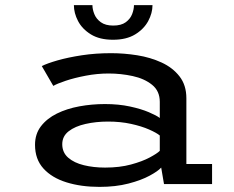

<svg xmlns="http://www.w3.org/2000/svg" viewBox="-20 -720 915 751"><path d="M369 11Q297 11 240 -6.8Q183 -24.5 150 -60.8Q117 -97 117 -153.5Q117 -196 140.2 -226.2Q163.5 -256.5 202.5 -275.8Q241.5 -295 290.2 -304Q339 -313 390.5 -313Q444 -313 488 -303.5Q532 -294 562 -281.2Q592 -268.5 605 -258.5V-321.5Q605 -364 575 -388.2Q545 -412.5 499 -422.5Q453 -432.5 405 -432.5Q360.5 -432.5 315.8 -424Q271 -415.5 236.8 -404Q202.5 -392.5 188.5 -384L143.5 -461.5Q164 -472 205 -483.8Q246 -495.5 300 -503.8Q354 -512 414.5 -512Q465 -512 516.8 -503.8Q568.5 -495.5 612 -475.5Q655.5 -455.5 682.2 -421.2Q709 -387 709 -335.5V-78.5H809.5V0H621.5L610.5 -64.5Q598 -50.5 565.2 -32.8Q532.5 -15 482.5 -2Q432.5 11 369 11ZM391 -64.5Q448 -64.5 492.2 -76.5Q536.5 -88.5 565.5 -104Q594.5 -119.5 605 -130V-190Q592.5 -200.5 563 -213.5Q533.5 -226.5 492.2 -235.5Q451 -244.5 403 -244.5Q355.5 -244.5 314.5 -235.2Q273.5 -226 248.5 -206.5Q223.5 -187 223.5 -156Q223.5 -123.5 246.8 -103.2Q270 -83 308 -73.8Q346 -64.5 391 -64.5ZM422 -564.5Q369.5 -564.5 335.5 -585.5Q301.5 -606.5 285.2 -637.8Q269 -669 269 -700H341.5Q341.5 -683.5 349 -664.8Q356.5 -646 374.5 -633Q392.5 -620 423 -620Q454 -620 471.8 -633Q489.5 -646 496.8 -664.8Q504 -683.5 504 -700H576.5Q576.5 -669 559.8 -637.8Q543 -606.5 508.8 -585.5Q474.5 -564.5 422 -564.5Z"/></svg>

Font: Trispace SemiExpanded
Style: Regular
Weight: 400
Width: 6
Designer: Tyler Finck
Foundry: Etcetera Type Company
Version: Version 1.210; ttfautohint (v1.8.3)